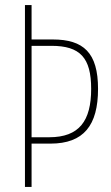

<svg xmlns="http://www.w3.org/2000/svg" viewBox="-20 -734 437 754"><path d="M365 -385C365 -527 308 -579 187 -579H104V-714H78V0H104V-170H178C309 -170 365 -242 365 -385ZM173 -195H104V-554H182C295 -554 338 -507 338 -385C338 -260 292 -195 173 -195Z"/></svg>

Font: Noto Sans Sinhala ExtraCondensed Thin
Style: Regular
Weight: 100
Width: 2
Designer: Jelle Bosma - Monotype Design Team
Foundry: Monotype Imaging Inc.
Version: Version 2.006